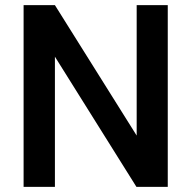

<svg xmlns="http://www.w3.org/2000/svg" viewBox="-20 -731 749 751"><path d="M636.2 -710.9V0H513.7L194.8 -509.3V0H72.3V-710.9H194.8L514.6 -200.7V-710.9Z"/></svg>

Font: Vazirmatn UI Medium
Style: Regular
Weight: 500
Designer: Saber Rastikerdar
Foundry: Saber Rastikerdar
Version: Version 33.003